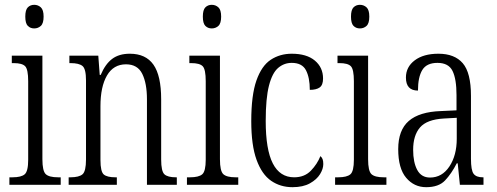

<svg xmlns="http://www.w3.org/2000/svg" viewBox="-20 -767 2062 797"><path d="M122 -649Q106 -649 95.5 -659.5Q85 -670 85 -698Q85 -726 95.5 -736.5Q106 -747 122 -747Q138 -747 149.5 -736.5Q161 -726 161 -698Q161 -670 149.5 -659.5Q138 -649 122 -649ZM19 0V-31H32Q68 -31 82.5 -43.5Q97 -56 97 -104V-430Q97 -479 84.5 -492Q72 -505 37 -505H29V-536H156V-106Q156 -57 170 -44Q184 -31 221 -31H232V0Z M265 0V-31H272Q308 -31 322.5 -43.5Q337 -56 337 -105V-433Q337 -481 322.5 -493Q308 -505 273 -505H268V-536H388L394 -456H398Q417 -501 445.5 -522.5Q474 -544 519 -544Q585 -544 617 -498.5Q649 -453 649 -355V-105Q649 -56 662.5 -43.5Q676 -31 710 -31H714V0H590V-355Q590 -421 570.5 -460.5Q551 -500 503 -500Q451 -500 424 -453.5Q397 -407 397 -326V-103Q397 -54 411 -42.5Q425 -31 459 -31H465V0Z M859 -649Q843 -649 832.5 -659.5Q822 -670 822 -698Q822 -726 832.5 -736.5Q843 -747 859 -747Q875 -747 886.5 -736.5Q898 -726 898 -698Q898 -670 886.5 -659.5Q875 -649 859 -649ZM756 0V-31H769Q805 -31 819.5 -43.5Q834 -56 834 -104V-430Q834 -479 821.5 -492Q809 -505 774 -505H766V-536H893V-106Q893 -57 907 -44Q921 -31 958 -31H969V0Z M1194 10Q1144 10 1105.5 -16.5Q1067 -43 1045 -103.5Q1023 -164 1023 -264Q1023 -372 1044.5 -433Q1066 -494 1104 -519Q1142 -544 1191 -544Q1253 -544 1287 -515.5Q1321 -487 1321 -441Q1321 -414 1307 -404Q1293 -394 1266 -394Q1266 -445 1250 -475.5Q1234 -506 1191 -506Q1159 -506 1134.5 -485Q1110 -464 1096.5 -411.5Q1083 -359 1083 -265Q1083 -146 1112.5 -88.5Q1142 -31 1201 -31Q1244 -31 1270.5 -58.5Q1297 -86 1310 -119Q1316 -114 1319 -106.5Q1322 -99 1322 -86Q1322 -66 1308.5 -44Q1295 -22 1266.5 -6Q1238 10 1194 10Z M1474 -649Q1458 -649 1447.5 -659.5Q1437 -670 1437 -698Q1437 -726 1447.5 -736.5Q1458 -747 1474 -747Q1490 -747 1501.5 -736.5Q1513 -726 1513 -698Q1513 -670 1501.5 -659.5Q1490 -649 1474 -649ZM1371 0V-31H1384Q1420 -31 1434.5 -43.5Q1449 -56 1449 -104V-430Q1449 -479 1436.5 -492Q1424 -505 1389 -505H1381V-536H1508V-106Q1508 -57 1522 -44Q1536 -31 1573 -31H1584V0Z M1749 10Q1699 10 1666 -29Q1633 -68 1633 -148Q1633 -227 1677 -265Q1721 -303 1811 -306L1875 -309V-372Q1875 -439 1858.5 -472.5Q1842 -506 1796 -506Q1751 -506 1733 -476.5Q1715 -447 1715 -391Q1665 -391 1665 -445Q1665 -489 1701.5 -516.5Q1738 -544 1800 -544Q1867 -544 1901 -504.5Q1935 -465 1935 -369V-108Q1935 -60 1946 -45.5Q1957 -31 1984 -31H1987V0H1889L1880 -89H1876Q1854 -46 1827.5 -18Q1801 10 1749 10ZM1765 -30Q1815 -30 1845.5 -76Q1876 -122 1876 -191V-278L1822 -275Q1752 -271 1723.5 -238Q1695 -205 1695 -145Q1695 -93 1712 -61.5Q1729 -30 1765 -30Z"/></svg>

Font: Noto Serif Tamil ExtraCondensed Light
Style: Regular
Weight: 300
Width: 2
Designer: Indian Type Foundry, Tom Grace, and the Monotype Design Team
Foundry: Monotype Imaging Inc.
Version: Version 2.004; ttfautohint (v1.8.4.7-5d5b)